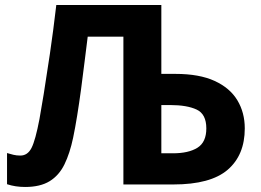

<svg xmlns="http://www.w3.org/2000/svg" viewBox="-20 -734 1039 764"><path d="M80 10Q41 10 8 -1V-125Q21 -121 33.5 -118Q46 -115 61 -115Q90 -115 105.5 -145.5Q121 -176 137 -260Q143 -292 154 -360Q165 -428 178.5 -519.5Q192 -611 204 -714H622V-440H678Q773 -440 834 -412Q895 -384 924.5 -335Q954 -286 954 -223Q954 -117 886 -58.5Q818 0 670 0H471V-588H329Q323 -542 316.5 -488Q310 -434 302.5 -378.5Q295 -323 287 -273.5Q279 -224 271 -186Q258 -124 236.5 -80Q215 -36 177.5 -13Q140 10 80 10ZM622 -124H668Q730 -124 765.5 -146Q801 -168 801 -223Q801 -280 762.5 -298Q724 -316 657 -316H622Z"/></svg>

Font: Noto IKEA Simplified Chinese
Style: Bold
Weight: 700
Designer: Monotype Design Team
Foundry: Monotype Imaging Inc.
Version: Version 1.100